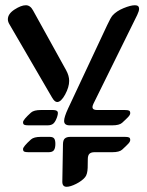

<svg xmlns="http://www.w3.org/2000/svg" viewBox="-20 -715 566 740"><path d="M242.2 -296.4 393.1 -618.2Q406.7 -647.5 414.1 -655.8Q429.2 -672.4 456.3 -683.6Q483.4 -694.8 500 -694.8Q516.1 -694.8 516.1 -681.2Q516.1 -672.4 508.8 -657.2L339.8 -314.5Q336.4 -306.6 336.4 -302.7Q336.4 -291 353.5 -291H460.9Q472.7 -291 477.3 -288.8Q481.9 -286.6 481.9 -278.8Q481.9 -272.9 474.9 -265.1Q467.8 -257.3 450.7 -241.7Q439.9 -231.9 412.6 -231.9H248.5Q227.1 -231.9 227.1 -249Q227.1 -263.7 242.2 -296.4ZM180.2 -339.8 17.1 -620.1Q10.3 -630.9 10.3 -640.6Q10.3 -661.6 35.9 -678.2Q61.5 -694.8 79.6 -694.8Q96.7 -694.8 107.4 -674.8L234.9 -444.3Q246.6 -422.9 246.6 -403.3Q246.6 -379.4 231 -350.6Q215.3 -321.8 200.2 -321.8Q190.4 -321.8 180.2 -339.8ZM163.1 -231.9H89.8Q78.1 -231.9 73.5 -234.1Q68.8 -236.3 68.8 -244.1Q68.8 -253.4 99.6 -281.2Q110.8 -291 137.7 -291H184.6Q203.1 -291 203.1 -279.3Q203.1 -273.4 200.2 -264.6Q194.3 -247.1 186.5 -239.5Q178.7 -231.9 163.1 -231.9ZM167.5 -128.4H89.8Q78.1 -128.4 73.5 -130.6Q68.8 -132.8 68.8 -140.6Q68.8 -149.9 99.6 -177.7Q110.8 -187.5 137.7 -187.5H170.9Q184.1 -187.5 188.7 -181.2Q193.4 -174.8 193.4 -160.6Q193.4 -144.5 188 -136.5Q182.6 -128.4 167.5 -128.4ZM251.5 -187.5H460.9Q472.7 -187.5 477.3 -185.3Q481.9 -183.1 481.9 -175.3Q481.9 -169.4 474.9 -161.6Q467.8 -153.8 450.7 -138.2Q439.9 -128.4 412.6 -128.4H344.2Q331.1 -128.4 324.7 -122.3Q318.4 -116.2 318.4 -101.1L317.9 -67.9Q316.9 -43 308.1 -32.2Q295.9 -17.6 273.4 -6.3Q251 4.9 236.8 4.9Q220.2 4.9 220.2 -14.6L222.7 -159.7Q223.1 -175.8 230.2 -181.6Q237.3 -187.5 251.5 -187.5Z"/></svg>

Font: SirinStencil
Style: Regular
Weight: 400
Designer: Olga Karpushina (okarpush@gmail.com)
Foundry: Cyreal (www.cyreal.org)
Version: Version 1.002